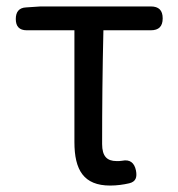

<svg xmlns="http://www.w3.org/2000/svg" viewBox="-20 -563 554 596"><path d="M211 -295V-122C211 -35 240 13 322 13C343 13 364 10 381 6C402 1 406 -13 402 -34C397 -58 383 -69 359 -64C354 -63 348 -63 342 -63C312 -63 297 -78 297 -116C297 -226 298 -346 301 -469H448C473 -469 485 -481 485 -506C485 -531 473 -543 448 -543H295H106L61 -540C39 -539 29 -526 29 -504C29 -481 40 -469 63 -469H211Z"/></svg>

Font: GenSenRounded2 TW R
Style: Regular
Weight: 400
Version: Version 2.100;PS 2.1;hotconv 16.6.51;makeotf.lib2.5.65220 DE